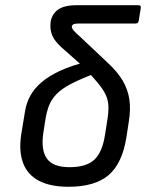

<svg xmlns="http://www.w3.org/2000/svg" viewBox="-20 -703 566 735"><path d="M242 12Q173 12 129 -11Q85 -34 68 -80Q51 -126 62 -193L76 -278Q81 -309 96 -336.5Q111 -364 139 -388Q167 -412 210 -432Q253 -452 315 -467L355 -426Q293 -403 255 -383.5Q217 -364 197 -343.5Q177 -323 167.5 -298.5Q158 -274 153 -240L146 -195Q136 -129 159.5 -96Q183 -63 246 -63Q311 -63 341.5 -92Q372 -121 382 -187L391 -244Q396 -275 395 -297.5Q394 -320 384.5 -340.5Q375 -361 354.5 -385.5Q334 -410 301 -446L215 -522Q190 -545 181 -565Q172 -585 173 -609Q174 -642 197.5 -662.5Q221 -683 273 -683H510Q520 -683 519 -673L511 -623Q509 -613 499 -613H281Q268 -613 261.5 -610Q255 -607 255 -601Q255 -594 262.5 -585.5Q270 -577 286 -563L391 -464Q429 -429 449 -395.5Q469 -362 475 -324Q481 -286 473 -237L464 -178Q448 -77 395.5 -32.5Q343 12 242 12Z"/></svg>

Font: Sofia Sans Hairline
Style: Italic
Weight: 1
Italic angle: -9°
Designer: Botio Nikoltchev, Ani Petrova
Foundry: lettersoup
Version: Version 4.102